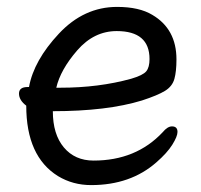

<svg xmlns="http://www.w3.org/2000/svg" viewBox="-20 -512 583 556"><path d="M155 -258Q266 -258 360 -284Q394 -294 403.5 -305.5Q413 -317 413 -341Q413 -422 318 -422Q252 -422 203.5 -366Q155 -310 143 -258ZM244 24Q191 24 148 -2Q56 -59 56 -206Q35 -222 35 -241Q35 -260 60 -260H64Q78 -337 150.5 -414.5Q223 -492 319 -492Q383 -492 421 -469Q491 -428 491 -340Q491 -305 485 -283.5Q479 -262 458 -249Q437 -236 391 -221Q290 -190 133 -190Q133 -123 165 -85Q197 -47 251 -47Q374 -47 451 -129Q465 -146 478 -146Q494 -146 494 -130Q494 -117 479 -93Q464 -69 433 -42Q358 24 244 24Z"/></svg>

Font: LXGW WenKai Medium
Style: Regular
Weight: 500
Designer: LXGW / Fontworks Inc.
Foundry: LXGW / Fontworks Inc.
Version: Version 1.501; October 10, 2024